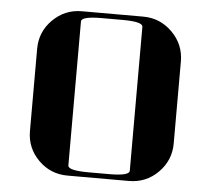

<svg xmlns="http://www.w3.org/2000/svg" viewBox="-47 -666 786 716"><g transform="rotate(5 346.0 -307.5)"><path d="M77.1 -153.8V-460.9Q77.1 -524.9 122.1 -569.8Q167.5 -615.2 231 -615.2H460.9Q524.4 -615.2 569.8 -569.8Q615.2 -524.4 615.2 -460.9V-153.8Q615.2 -90.3 569.8 -44.9Q524.9 0 460.9 0H231Q167 0 122.1 -44.9Q77.1 -89.8 77.1 -153.8ZM231 -38.1Q231 -19 308.1 -19H384.8Q460.9 -19 460.9 -38.1V-577.1Q460.9 -596.2 384.8 -596.2H308.1Q231 -596.2 231 -577.1Z"/></g></svg>

Font: Hjet
Style: Regular
Weight: 400
Designer: T. Christopher White
Version: Version 1.2